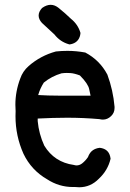

<svg xmlns="http://www.w3.org/2000/svg" viewBox="-20 -750 540 798"><path d="M224.6 -716.3Q252.9 -693.4 274.9 -671.9Q303.7 -648.9 314 -614.7L314.5 -612.8Q313.5 -603.5 311.8 -598.6Q310.1 -593.8 308.6 -590.8Q297.4 -569.3 269.5 -565.4H268.1L266.6 -565.9Q230 -576.2 206.1 -606.9L154.3 -654.8Q140.6 -669.9 140.6 -685.5Q140.6 -701.2 154.8 -716.8Q173.3 -730 190.7 -730Q208 -730 224.6 -716.3ZM260.3 -538.6Q296.9 -538.6 334.5 -531.7Q394.5 -500 426.3 -439.9Q450.2 -375 456.1 -306.2Q456.1 -303.7 456.1 -301.3Q456.1 -281.2 441.9 -267.6Q426.8 -252.9 407.7 -252.9Q400.9 -252.9 393.1 -254.9Q326.2 -260.7 259.3 -260.7Q229.5 -260.7 199.7 -259.8H199.2Q168 -258.8 136.7 -257.3V-246.6Q141.6 -193.4 164.1 -144.5Q206.1 -75.7 286.6 -64.5Q293 -62.5 298.3 -62.5Q310.5 -62.5 321.3 -70.8Q335.4 -82 345.7 -97.2Q350.6 -110.8 359.4 -120.1Q372.6 -133.3 394.5 -135.7Q424.3 -132.3 434.6 -109.4Q438 -102.1 439.5 -91.3V-89.8Q428.2 -42 391.1 -7.3Q356.4 28.3 309.1 28.3Q300.8 28.3 292.5 27.3Q288.1 27.3 283.2 27.3Q225.1 27.3 175.8 -4.9Q110.4 -42.5 77.6 -110.8Q44.4 -185.1 44.4 -267.1Q44.4 -277.3 44.9 -288.1Q43.9 -301.3 43.9 -314.5Q43.9 -370.1 64 -423.3Q74.2 -453.6 99.1 -475.6Q148.4 -518.6 212.4 -536.1Q236.8 -538.6 260.3 -538.6ZM272.5 -446.3Q266.6 -446.8 257.6 -446.8Q248.5 -446.8 235.8 -445.3Q194.3 -433.1 162.1 -406.7Q146.5 -382.3 138.7 -355Q180.7 -352.5 223.1 -352.5Q234.9 -352.5 247.1 -352.5H356.4Q354 -363.3 350.6 -379.9Q348.6 -390.1 338.9 -404.8Q329.1 -419.4 312 -436.5Q288.6 -445.3 272.5 -446.3Z"/></svg>

Font: Bakudai
Style: Bold
Weight: 700
Version: Version 1.48